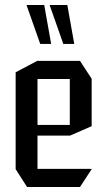

<svg xmlns="http://www.w3.org/2000/svg" viewBox="-20 -753 433 773"><path d="M89 0 43 -72V-73H349V-72L302 0ZM43 -73V-462L130 -508H131V-73ZM131 -207V-250H261V-207ZM131 -435V-508H302L349 -436V-435ZM261 -207V-435H349V-245L262 -207ZM235 -576 180 -732V-733H251L279 -576ZM142 -576 87 -732V-733H158L186 -576Z"/></svg>

Font: Foldit
Style: Regular
Weight: 400
Version: Version 1.003